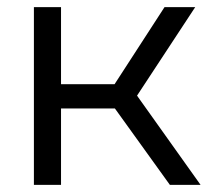

<svg xmlns="http://www.w3.org/2000/svg" viewBox="-20 -518 602 538"><path d="M75 -498H151V-282H301L441 -498H527L364 -250L542 0H456L302 -214H151V0H75Z"/></svg>

Font: Chakra Petch
Style: Regular
Weight: 400
Designer: Katatrad Aksorn Co.,Ltd.
Foundry: Cadson Demak Co.,Ltd.
Version: Version 1.000; ttfautohint (v1.6)